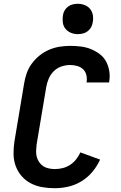

<svg xmlns="http://www.w3.org/2000/svg" viewBox="-20 -985 640 1013"><path d="M269 8Q236 8 203.5 2.5Q171 -3 143 -17.5Q115 -32 94.5 -55.5Q74 -79 63 -108.5Q52 -138 51.5 -171.5Q51 -205 56 -238L107 -543Q111 -570 120.5 -597.5Q130 -625 147.5 -649Q165 -673 188.5 -692Q212 -711 239 -722.5Q266 -734 294.5 -738.5Q323 -743 350 -743Q379 -743 407 -739.5Q435 -736 459.5 -726Q484 -716 505.5 -700Q527 -684 539.5 -661Q552 -638 556.5 -610Q561 -582 556 -554V-550H437V-552Q440 -571 435.5 -589.5Q431 -608 418 -620Q405 -632 387 -637Q369 -642 350 -642Q327 -642 304.5 -634.5Q282 -627 264.5 -610Q247 -593 237.5 -571Q228 -549 224 -526L173 -222Q171 -205 170.5 -188.5Q170 -172 174 -157Q178 -142 187 -129Q196 -116 208.5 -108Q221 -100 237 -96.5Q253 -93 269 -93Q290 -93 310.5 -98Q331 -103 349.5 -115Q368 -127 381.5 -144Q395 -161 404 -181L508 -143Q493 -109 468 -79Q443 -49 410.5 -29Q378 -9 341.5 -0.5Q305 8 269 8ZM390 -805Q371 -805 354 -812Q337 -819 325.5 -833Q314 -847 311.5 -866Q309 -885 312 -904Q314 -918 321 -930Q328 -942 339.5 -950.5Q351 -959 364.5 -962Q378 -965 391 -965Q410 -965 427.5 -958Q445 -951 456 -937Q467 -923 470 -904Q473 -885 469 -866Q467 -852 460 -840Q453 -828 441.5 -819.5Q430 -811 416.5 -808Q403 -805 390 -805Z"/></svg>

Font: Iosevka Aile
Style: Bold Italic
Weight: 700
Italic angle: -9°
Designer: Belleve Invis
Foundry: Belleve Invis
Version: Version 28.0.1; ttfautohint (v1.8.4)